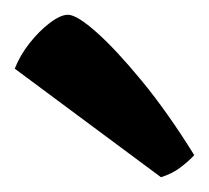

<svg xmlns="http://www.w3.org/2000/svg" viewBox="-20 -804 283 260"><path d="M198 -564 0 -711Q7 -729 20 -745.5Q33 -762 47.5 -773Q62 -784 72 -784Q84 -784 110.5 -760.5Q137 -737 172 -694.5Q207 -652 243 -594Q238 -588 226 -578.5Q214 -569 198 -564Z"/></svg>

Font: Texturina 12pt ExtraBold
Style: Regular
Weight: 800
Designer: Guillermo Torres Carreño
Foundry: Omnibus-Type
Version: Version 1.002